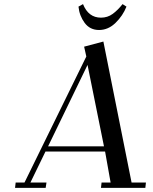

<svg xmlns="http://www.w3.org/2000/svg" viewBox="-20 -914 743 934"><path d="M53.2 0 56.2 -25.9H99.1L399.9 -639.2L389.2 -687L482.9 -711.9L620.1 -25.9H689.9L687 0H471.2L474.1 -25.9H518.1L491.2 -176.8H201.2L127.9 -25.9H206.1L202.1 0ZM213.9 -202.1H485.8L405.8 -598.1ZM361.8 -881.8 383.8 -894Q410.2 -828.1 471.2 -828.1Q503.4 -828.1 528.3 -846.4Q553.2 -864.7 576.2 -894L595.2 -881.8Q577.6 -837.4 542 -802.7Q506.3 -768.1 461.9 -768.1Q417.5 -768.1 391.8 -802.7Q366.2 -837.4 361.8 -881.8Z"/></svg>

Font: Dehuti
Style: Bold-Italic
Weight: 700
Version: Version 1.2